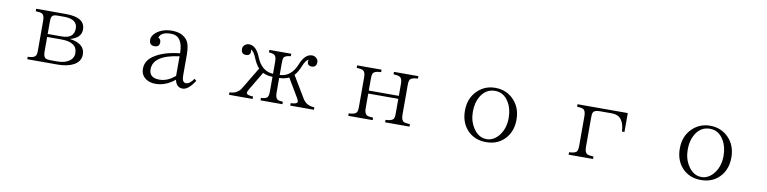

<svg xmlns="http://www.w3.org/2000/svg" viewBox="-14 -1169 7028 1760"><g transform="rotate(10 3500.0 -289.0)"><path d="M227.1 -523.9H503.9Q683.1 -523.9 683.1 -410.2Q683.1 -332 580.1 -305.2Q721.2 -285.6 721.2 -185.1Q721.2 -121.1 659.2 -85.9Q599.6 -54.2 512.2 -54.2H227.1V-77.1Q283.2 -78.6 298.8 -99.1Q309.1 -111.8 309.1 -148.9V-430.2Q309.1 -480.5 284.2 -492.2Q267.6 -499.5 227.1 -501ZM371.1 -314.9H502Q616.2 -314.9 616.2 -409.2Q616.2 -496.1 491.2 -496.1H428.2Q389.2 -496.1 378.9 -477.1Q371.1 -462.9 371.1 -430.2ZM371.1 -287.1V-148.9Q371.1 -99.6 395 -88.9Q409.2 -82 442.9 -82H500Q557.6 -82 594.2 -101.1Q651.4 -129.4 651.4 -185.1Q651.4 -287.1 502.9 -287.1Z M1787.1 -127.9Q1728.5 -36.1 1675.3 -36.1Q1617.2 -36.1 1602.1 -106Q1517.1 -36.1 1422.4 -36.1Q1373 -36.1 1335.9 -59.1Q1286.1 -92.3 1286.1 -152.8Q1286.1 -231.9 1365.2 -280.8Q1451.2 -335.9 1597.2 -351.1Q1595.7 -513.2 1484.4 -513.2Q1392.6 -513.2 1376 -458Q1400.4 -447.3 1400.4 -418Q1400.4 -374 1354.5 -374Q1305.2 -374 1305.2 -426.8Q1305.2 -462.9 1343.3 -495.1Q1402.3 -542 1488.3 -542Q1582.5 -542 1627 -486.8Q1660.2 -448.2 1660.2 -351.1V-154.8Q1660.2 -90.3 1697.3 -90.3Q1731.4 -90.3 1769 -144ZM1597.2 -323.2Q1356 -291.5 1356 -160.2Q1356 -80.1 1452.1 -80.1Q1527.3 -80.1 1597.2 -141.1Z M2105 -54.2V-77.1Q2179.2 -78.6 2213.9 -137.2L2335 -338.9Q2304.7 -370.6 2277.8 -438Q2258.3 -484.9 2231.9 -498Q2234.9 -487.3 2234.9 -481Q2234.9 -440.9 2193.8 -440.9Q2148.9 -440.9 2148.9 -488.8Q2148.9 -513.7 2169.9 -529.8Q2186.5 -542 2207 -542Q2273.4 -542 2314 -439Q2362.8 -318.4 2468.8 -314V-429.2Q2468.8 -478 2446.8 -489.7Q2432.6 -498 2397.9 -501V-523.9H2601.6V-501Q2547.4 -496.6 2536.6 -474.1Q2530.8 -460.4 2530.8 -429.2V-314Q2636.7 -318.4 2685.5 -439Q2726.1 -542 2792.5 -542Q2815.9 -542 2832.5 -526.9Q2850.6 -510.3 2850.6 -489.7Q2850.6 -440.9 2805.7 -440.9Q2764.6 -440.9 2764.6 -481Q2764.6 -487.3 2767.6 -498Q2740.2 -485.8 2717.8 -429.2Q2694.3 -370.1 2664.6 -338.9L2785.6 -137.2Q2820.3 -78.6 2895 -77.1V-54.2H2674.8V-77.1Q2736.8 -78.6 2736.8 -102.1Q2736.8 -112.3 2723.6 -134.3L2621.6 -306.2Q2580.1 -286.1 2530.8 -286.1V-148.9Q2530.8 -99.6 2552.7 -86.4Q2567.9 -78.6 2601.6 -77.1V-54.2H2397.9V-77.1Q2450.2 -78.6 2460.9 -101.1Q2468.8 -117.2 2468.8 -148.9V-286.1Q2419.4 -286.1 2377.9 -306.2L2275.9 -134.3Q2262.7 -112.3 2262.7 -102.1Q2262.7 -78.6 2324.7 -77.1V-54.2Z M3214.8 -523.9H3441.9V-501Q3385.7 -499.5 3369.6 -479Q3359.9 -464.8 3359.9 -427.7V-314.9H3639.6V-427.7Q3639.6 -479 3614.7 -490.7Q3597.7 -499.5 3557.6 -501V-523.9H3784.7V-501Q3728.5 -499.5 3712.4 -479Q3702.6 -464.8 3702.6 -427.7V-149.9Q3702.6 -99.6 3727.5 -86.4Q3744.1 -78.6 3784.7 -77.1V-54.2H3557.6V-77.1Q3613.8 -78.6 3629.9 -99.1Q3639.6 -111.8 3639.6 -149.9V-287.1H3359.9V-149.9Q3359.9 -99.6 3384.8 -86.4Q3401.4 -78.6 3441.9 -77.1V-54.2H3214.8V-77.1Q3271 -78.6 3286.6 -99.1Q3296.9 -111.8 3296.9 -149.9V-427.7Q3296.9 -479 3272 -490.7Q3254.9 -499.5 3214.8 -501Z M4498.5 -541Q4604.5 -541 4673.8 -466.8Q4739.7 -396.5 4739.7 -288.1Q4739.7 -186 4684.6 -119.1Q4616.7 -36.1 4500 -36.1Q4389.6 -36.1 4321.8 -110.4Q4259.8 -179.7 4259.8 -287.1Q4259.8 -404.3 4335 -476.1Q4402.8 -541 4498.5 -541ZM4501 -513.2Q4415 -513.2 4367.2 -432.1Q4333 -374.5 4333 -290Q4333 -204.6 4375 -140.1Q4424.3 -64 4500 -64Q4557.6 -64 4603.5 -112.8Q4666.5 -182.1 4666.5 -289.1Q4666.5 -375.5 4630.4 -434.1Q4584.5 -513.2 4501 -513.2Z M5266.1 -523.9H5733.9V-348.1H5710.9Q5703.6 -496.1 5591.8 -496.1H5479Q5427.7 -496.1 5417 -473.1Q5410.2 -460.4 5410.2 -428.2V-151.4Q5410.2 -98.6 5436 -86.4Q5454.1 -78.6 5493.2 -77.1V-54.2H5266.1V-77.1Q5325.2 -78.6 5337.9 -100.1Q5347.2 -113.8 5347.2 -151.4V-428.2Q5347.2 -479.5 5322.3 -491.2Q5306.6 -499.5 5266.1 -501Z M6498.5 -541Q6604.5 -541 6673.8 -466.8Q6739.7 -396.5 6739.7 -288.1Q6739.7 -186 6684.6 -119.1Q6616.7 -36.1 6500 -36.1Q6389.6 -36.1 6321.8 -110.4Q6259.8 -179.7 6259.8 -287.1Q6259.8 -404.3 6335 -476.1Q6402.8 -541 6498.5 -541ZM6501 -513.2Q6415 -513.2 6367.2 -432.1Q6333 -374.5 6333 -290Q6333 -204.6 6375 -140.1Q6424.3 -64 6500 -64Q6557.6 -64 6603.5 -112.8Q6666.5 -182.1 6666.5 -289.1Q6666.5 -375.5 6630.4 -434.1Q6584.5 -513.2 6501 -513.2Z"/></g></svg>

Font: I.Ming
Style: Regular
Weight: 400
Designer: Ichiten Fonts Project
Version: Version 5.10 Mar 24, 2018